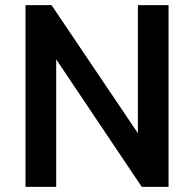

<svg xmlns="http://www.w3.org/2000/svg" viewBox="-20 -725 753 745"><path d="M79 0V-705H180L536 -177H515V-705H634V0H530L177 -526H198V0Z"/></svg>

Font: Nunito Sans 10pt SemiCondensed
Style: Bold
Weight: 700
Width: 4
Designer: Vernon Adams
Foundry: Vernon Adams
Version: Version 3.101;gftools[0.9.27]